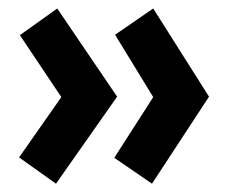

<svg xmlns="http://www.w3.org/2000/svg" viewBox="-20 -486 552 457"><path d="M252 -110.4 341.8 -48.8 477.5 -255.9 344.7 -465.8 253.9 -403.3 344.7 -254.9ZM25.4 -111.3 113.3 -48.8 258.8 -255.9 116.2 -465.8 27.3 -402.3 126 -254.9Z"/></svg>

Font: Yaldevi Colombo
Style: Bold
Weight: 700
Designer: Sol Matas, Denzil Rajitha, Kosala Senevirathne and Pathum Egodawatta
Foundry: Mooniak
Version: Version 1.020 ; ttfautohint (v1.6)